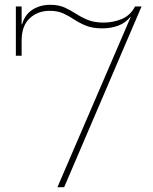

<svg xmlns="http://www.w3.org/2000/svg" viewBox="-20 -779 636 799"><path d="M569 -752 247 0H219L532 -727L542 -752ZM72 -678Q83.5 -718.5 115.2 -738.8Q147 -759 189 -759Q224 -759 248.8 -747.8Q273.5 -736.5 295.8 -722Q318 -707.5 345.2 -696.2Q372.5 -685 412 -685Q449.5 -685 485.8 -699.5Q522 -714 542 -752L530 -706L523 -709Q502 -683.5 472 -672.2Q442 -661 405 -661Q365.5 -661 338.2 -672Q311 -683 289.2 -697.5Q267.5 -712 243.8 -723Q220 -734 187 -734Q137 -734 103.5 -702.8Q70 -671.5 70 -610L62 -678ZM70 -752V-547H46V-752Z"/></svg>

Font: Hepta Slab ExtraLight ExtraLight
Style: Regular
Weight: 250
Version: Version 1.102